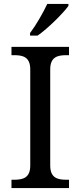

<svg xmlns="http://www.w3.org/2000/svg" viewBox="-20 -951 407 971"><path d="M132 -784V-771H170C223 -807 301 -886 326 -921V-931H219C198 -886 161 -822 132 -784ZM38 0H329V-42H316C271 -42 234 -51 234 -114V-600C234 -663 271 -672 316 -672H329V-714H38V-672H51C96 -672 133 -663 133 -600V-114C133 -51 96 -42 51 -42H38Z"/></svg>

Font: Noto Fangsong KSS Rotated
Style: Regular
Weight: 400
Designer: LIU Zhao, ZHANG Congyu, Kushim JIANG
Foundry: Guyu Beijing Co. Ltd.
Version: Version 1.000;November 16, 2022;FontCreator 11.5.0.2427 64-b